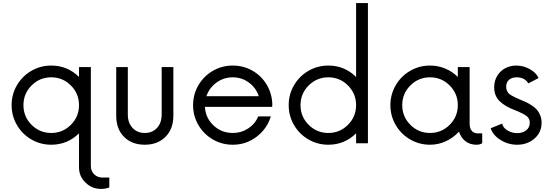

<svg xmlns="http://www.w3.org/2000/svg" viewBox="-20 -940 3613 1260"><path d="M651.4 225.1H697.3V290Q673.8 299.8 642.6 299.8Q584 299.8 541.3 258.5Q498.5 217.3 498.5 158.7V-64.9Q422.4 9.8 316.4 9.8Q245.6 9.8 185.8 -24.9Q126 -59.6 91.1 -119.4Q56.2 -179.2 56.2 -250Q56.2 -320.8 91.1 -380.6Q126 -440.4 185.8 -475.1Q245.6 -509.8 316.4 -509.8Q422.4 -509.8 498.5 -435.1V-500H576.2V148.9Q576.2 182.6 598.1 203.9Q620.1 225.1 651.4 225.1ZM316.4 -67.4Q391.6 -67.4 445.1 -120.8Q498.5 -174.3 498.5 -250Q498.5 -325.7 445.1 -379.2Q391.6 -432.6 316.4 -432.6Q240.7 -432.6 187.3 -379.2Q133.8 -325.7 133.8 -250Q133.8 -174.3 187.3 -120.8Q240.7 -67.4 316.4 -67.4Z M930.2 9.8Q845.7 9.8 794.2 -41.7Q742.7 -93.3 742.7 -180.2V-500H818.8V-189Q818.8 -133.3 850.1 -100.3Q881.3 -67.4 930.2 -67.4Q979.5 -67.4 1010.3 -100.3Q1041 -133.3 1041 -189V-500H1117.7V-180.2Q1117.7 -93.8 1065.9 -42Q1014.2 9.8 930.2 9.8Z M1767.1 -254.9 1766.1 -238.8H1324.7Q1328.6 -166.5 1381.1 -116.9Q1433.6 -67.4 1507.3 -67.4Q1563.5 -67.4 1608.9 -97.2Q1654.3 -127 1674.8 -176.3H1757.3Q1732.4 -94.7 1663.8 -42.5Q1595.2 9.8 1507.3 9.8Q1436.5 9.8 1376.7 -24.9Q1316.9 -59.6 1282 -119.4Q1247.1 -179.2 1247.1 -250Q1247.1 -320.8 1282 -380.6Q1316.9 -440.4 1376.7 -475.1Q1436.5 -509.8 1507.3 -509.8Q1577.6 -509.8 1636.5 -476.3Q1695.3 -442.9 1730.2 -384.3Q1765.1 -325.7 1767.1 -254.9ZM1334.5 -308.6H1678.2Q1660.2 -363.8 1613.3 -398.2Q1566.4 -432.6 1507.3 -432.6Q1448.2 -432.6 1400.9 -398.2Q1353.5 -363.8 1334.5 -308.6Z M2316.9 -919.9H2394.5V0H2316.9V-64.9Q2240.7 9.8 2134.8 9.8Q2064 9.8 2004.2 -24.9Q1944.3 -59.6 1909.4 -119.4Q1874.5 -179.2 1874.5 -250Q1874.5 -320.8 1909.4 -380.6Q1944.3 -440.4 2004.2 -475.1Q2064 -509.8 2134.8 -509.8Q2240.7 -509.8 2316.9 -435.1ZM2134.8 -67.4Q2210 -67.4 2263.4 -120.8Q2316.9 -174.3 2316.9 -250Q2316.9 -325.7 2263.4 -379.2Q2210 -432.6 2134.8 -432.6Q2059.1 -432.6 2005.6 -379.2Q1952.1 -325.7 1952.1 -250Q1952.1 -174.3 2005.6 -120.8Q2059.1 -67.4 2134.8 -67.4Z M3113.3 -64.9H3144.5V0Q3129.4 9.8 3106.9 9.8Q3064 9.8 3034.2 -13.4Q3004.4 -36.6 2992.2 -76.2Q2955.6 -36.1 2906.2 -13.2Q2856.9 9.8 2802.2 9.8Q2731.4 9.8 2671.6 -24.9Q2611.8 -59.6 2576.9 -119.4Q2542 -179.2 2542 -250Q2542 -320.8 2576.9 -380.6Q2611.8 -440.4 2671.6 -475.1Q2731.4 -509.8 2802.2 -509.8Q2855 -509.8 2902.1 -490Q2949.2 -470.2 2984.4 -435.1V-500H3062V-129.9Q3062 -97.2 3076.4 -81.1Q3090.8 -64.9 3113.3 -64.9ZM2802.2 -67.4Q2877.4 -67.4 2930.9 -120.8Q2984.4 -174.3 2984.4 -250Q2984.4 -325.7 2930.9 -379.2Q2877.4 -432.6 2802.2 -432.6Q2726.6 -432.6 2673.1 -379.2Q2619.6 -325.7 2619.6 -250Q2619.6 -174.3 2673.1 -120.8Q2726.6 -67.4 2802.2 -67.4Z M3374 9.8Q3314.5 9.8 3264.4 -21.7Q3214.4 -53.2 3200.2 -98.6L3275.4 -128.9Q3280.8 -102.1 3309.8 -84.2Q3338.9 -66.4 3374 -66.4Q3409.2 -66.4 3432.9 -84.7Q3456.5 -103 3456.5 -134.8Q3456.5 -162.6 3435.8 -178.5Q3415 -194.3 3364.3 -214.8Q3293 -241.7 3258.1 -276.6Q3223.1 -311.5 3223.1 -367.7Q3223.1 -411.6 3244.4 -444.6Q3265.6 -477.5 3298.1 -493.7Q3330.6 -509.8 3368.2 -509.8Q3415.5 -509.8 3457.8 -485.8Q3500 -461.9 3514.2 -427.7L3446.8 -392.6Q3436.5 -412.1 3416.5 -422.4Q3396.5 -432.6 3371.6 -432.6Q3339.8 -432.6 3320.8 -416.7Q3301.8 -400.9 3301.8 -370.1Q3301.8 -356.9 3306.2 -346.7Q3310.5 -336.4 3316.2 -329.3Q3321.8 -322.3 3335.7 -314.2Q3349.6 -306.2 3360.4 -301Q3371.1 -295.9 3394 -286.1Q3418 -276.4 3434.1 -268.8Q3450.2 -261.2 3470.9 -247.6Q3491.7 -233.9 3504.2 -219.2Q3516.6 -204.6 3525.4 -182.6Q3534.2 -160.6 3534.2 -134.8Q3534.2 -71.3 3487.5 -30.8Q3440.9 9.8 3374 9.8Z"/></svg>

Font: Now
Style: Regular
Weight: 400
Designer: Alfredo Marco Pradil
Foundry: Alfredo Marco Pradil
Version: Version 1.002;PS 001.002;hotconv 1.0.88;makeotf.lib2.5.64775